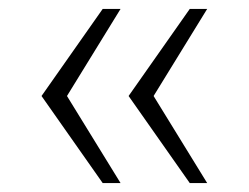

<svg xmlns="http://www.w3.org/2000/svg" viewBox="-20 -467 558 430"><path d="M130 -252 250 -447H210L73 -252L210 -57H250ZM324 -252 444 -447H405L268 -252L405 -57H444Z"/></svg>

Font: Perun ExtraLight
Style: Regular
Weight: 200
Foundry: Copyright (c) Stefan Peev, Context Ltd, 2016
Version: Version 1.089